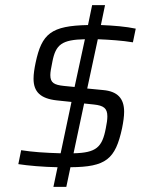

<svg xmlns="http://www.w3.org/2000/svg" viewBox="-20 -716 577 744"><path d="M495 -552 506 -605C468 -613 421 -617 371 -619L387 -696H337L321 -619C178 -616 142 -586 118 -473C113 -449 110 -429 110 -411C110 -360 137 -334 200 -327L257 -321L215 -122C150 -124 107 -127 62 -134L51 -80C89 -74 148 -69 203 -68L187 8H237L253 -68C391 -69 427 -99 453 -219C458 -244 461 -265 461 -283C461 -335 435 -362 380 -367L318 -373L359 -564C405 -562 453 -559 495 -552ZM269 -379 228 -383C190 -387 175 -395 175 -425C175 -437 178 -452 183 -477C196 -544 220 -562 309 -564ZM306 -315 344 -311C381 -307 396 -297 396 -265C396 -253 394 -238 390 -219C376 -145 353 -124 265 -122Z"/></svg>

Font: Saira UNSAM Light Italic
Style: Regular
Weight: 300
Italic angle: -12°
Designer: Hector Gatti with collaboration of the Omnibus-Type team
Foundry: Omnibus-Type
Version: Version 0.072;PS 000.072;hotconv 1.0.88;makeotf.lib2.5.64775